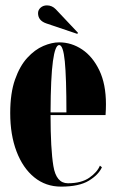

<svg xmlns="http://www.w3.org/2000/svg" viewBox="-20 -684 432 714"><path d="M207 10Q150 10 107.5 -24.5Q65 -59 41.5 -120.8Q18 -182.5 18 -263.5Q18 -337.5 35.8 -388Q53.5 -438.5 81.5 -469Q109.5 -499.5 141 -513Q172.5 -526.5 200 -526.5Q246 -526.5 285.5 -500Q325 -473.5 349.5 -422.2Q374 -371 374 -296.5Q374 -277 372.5 -256H168Q168 -130.5 178.5 -66.5Q189 -2.5 232.5 -2.5Q282.5 -2.5 312 -23Q341.5 -43.5 351.5 -68L359 -62Q346.5 -34 310.2 -12Q274 10 207 10ZM200 -516.5Q185 -516.5 176.8 -456.5Q168.5 -396.5 168 -266H227Q227 -395 221 -455.8Q215 -516.5 200 -516.5ZM267.5 -558 152 -597Q121.5 -607.5 121.5 -635Q121.5 -647 131 -655.5Q140.5 -664 154.5 -664Q173.5 -664 187.5 -649.5L270 -562Z"/></svg>

Font: Imbue 100pt Black
Style: Regular
Weight: 900
Designer: Tyler Finck
Foundry: Etcetera Type Company
Version: Version 1.102; ttfautohint (v1.8.3)